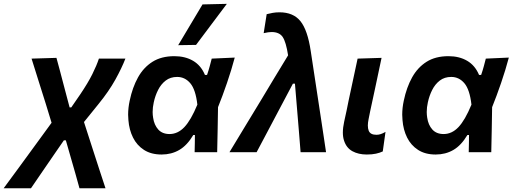

<svg xmlns="http://www.w3.org/2000/svg" viewBox="-98 -810 2733 1022"><path d="M-78.5 192Q-46.5 148 1 84Q48 19.5 104 -57L176.5 -156.5L145.5 -258Q126.5 -317.5 107.5 -378.5Q88.5 -439 70 -498L202.5 -502Q210.5 -472.5 221 -433.5Q231 -394.5 241 -357.5Q251 -320 257.5 -295L272.5 -238.5H281.5L329 -307.5Q370.5 -369 393.5 -415.2Q416.5 -461.5 428.5 -498H569.5Q550.5 -448.5 516 -386.2Q481.5 -324 427 -257L349 -160.5L394.5 -19.5Q418 53 433.2 99.8Q448.5 146.5 463.5 192H325Q314 152 302.8 112.2Q291.5 72.5 279.5 31L252.5 -63H242L197.5 1.5Q154 64.5 122.2 111.2Q90.5 158 67 192Z M762 12.5Q706.5 12.5 668.5 -12Q630.5 -36.5 610 -77.8Q589.5 -119 585.5 -170.5Q584 -185 584 -199.5Q584 -236.5 592.5 -275Q607 -344.5 636.5 -397.8Q666 -451 713.5 -481Q761 -511 830 -511Q888 -511 930 -486.2Q972 -461.5 993 -411H1004Q1012.5 -435.5 1018.2 -456.8Q1024 -478 1029 -498L1151.5 -503.5Q1134 -437.5 1110.2 -368.2Q1086.5 -299 1062.5 -239.5L1060.5 -119.5Q1059 -59.5 1058 0H938Q938.5 -23 939 -46.5Q939 -69.5 939.5 -91.5H931Q898 -36 856.2 -11.8Q814.5 12.5 762 12.5ZM804.5 -96.5Q848.5 -96.5 883.5 -133.5Q918.5 -170.5 952.5 -253Q943.5 -333 915 -366.8Q886.5 -400.5 845 -400.5Q809 -400.5 784 -381.2Q759 -362 743.5 -331.2Q728 -300.5 720.5 -265.5Q714.5 -239 714.5 -214Q714.5 -198.5 717 -183.5Q722.5 -145 744.2 -120.8Q766 -96.5 804.5 -96.5ZM850.5 -569.5Q883.5 -624.5 915.5 -678.5Q948 -732.5 980 -786.5L1109.5 -789.5Q1067.5 -733.5 1026.5 -679Q985.5 -624.5 945.5 -571Z M1123.5 0Q1164.5 -67.5 1208.5 -140.5Q1252.5 -213 1293.5 -280.5Q1327 -336.5 1363.8 -397.5Q1400.5 -458.5 1435.5 -515.5Q1424.5 -586.5 1406.8 -613Q1389 -639.5 1347.5 -639.5Q1340.5 -639.5 1328.8 -638Q1317 -636.5 1305.5 -633.5L1321.5 -734.5Q1337 -738.5 1353.5 -741.5Q1370 -744.5 1389.5 -744.5Q1463.5 -744.5 1501.5 -697Q1539.5 -649.5 1556 -538.5L1595.5 -278.5Q1605 -213.5 1612.5 -166.5Q1619.5 -119.5 1625.5 -80.5Q1631.5 -41.5 1637.5 0H1502Q1497.5 -55 1493 -112Q1488.5 -168.5 1484 -220L1472 -364.5H1461L1385 -221Q1355 -164.5 1325.8 -109Q1296.5 -53.5 1268 0Z M1854.5 12.5Q1810 12.5 1778 -5Q1746 -22.5 1733.5 -61Q1727 -80 1727 -104.5Q1727 -130.5 1734 -162.5L1747 -222Q1752 -246.5 1757.5 -274Q1772 -341.5 1783 -393Q1794 -444.5 1805.5 -498L1933 -502Q1914.5 -414.5 1898.8 -340.5Q1883 -266.5 1872 -216L1864 -176Q1860 -157 1860 -142Q1860 -126 1864.5 -114.5Q1873 -92.5 1905.5 -92.5Q1917 -92.5 1928 -96Q1939 -99.5 1954 -108L1939.5 -4Q1924 3.5 1903 8Q1882 12.5 1854.5 12.5Z M2221 12.5Q2165.5 12.5 2127.5 -12Q2089.5 -36.5 2069 -77.8Q2048.5 -119 2044.5 -170.5Q2043 -185 2043 -199.5Q2043 -236.5 2051.5 -275Q2066 -344.5 2095.5 -397.8Q2125 -451 2172.5 -481Q2220 -511 2289 -511Q2347 -511 2389 -486.2Q2431 -461.5 2452 -411H2463Q2471.5 -435.5 2477.2 -456.8Q2483 -478 2488 -498L2610.5 -503.5Q2593 -437.5 2569.2 -368.2Q2545.5 -299 2521.5 -239.5L2519.5 -119.5Q2518 -59.5 2517 0H2397Q2397.5 -23 2398 -46.5Q2398 -69.5 2398.5 -91.5H2390Q2357 -36 2315.2 -11.8Q2273.5 12.5 2221 12.5ZM2263.5 -96.5Q2307.5 -96.5 2342.5 -133.5Q2377.5 -170.5 2411.5 -253Q2402.5 -333 2374 -366.8Q2345.5 -400.5 2304 -400.5Q2268 -400.5 2243 -381.2Q2218 -362 2202.5 -331.2Q2187 -300.5 2179.5 -265.5Q2173.5 -239 2173.5 -214Q2173.5 -198.5 2176 -183.5Q2181.5 -145 2203.2 -120.8Q2225 -96.5 2263.5 -96.5Z"/></svg>

Font: Heraclito SemiBold
Style: Italic
Weight: 600
Italic angle: -12°
Designer: Kostas Bartsokas (font) & Cristiano Sobral (main changes)
Foundry: Kostas Bartsokas (font) & Cristiano Sobral (main changes)
Version: Version 1.00;July 8, 2020;FontCreator 13.0.0.2655 64-bit